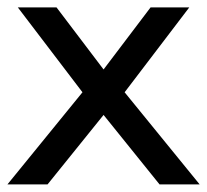

<svg xmlns="http://www.w3.org/2000/svg" viewBox="-26 -485 545 505"><path d="M-6.4 0 190.9 -242.3 20.9 -465.5H122.7L246.4 -302.3L370 -465.5H471.8L301.8 -242.3L499.1 0H393.6L246.4 -182.7L99.1 0Z"/></svg>

Font: Spartan Med
Style: Regular
Weight: 500
Designer: Matt Bailey, Mirko Velimirovic
Foundry: Matt Bailey
Version: Version 1.005